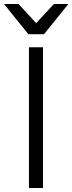

<svg xmlns="http://www.w3.org/2000/svg" viewBox="-44 -935 360 955"><path d="M100 -700H170V0H100ZM-24 -915H48L136 -820L224 -915H296L175 -765H97Z"/></svg>

Font: PT Root UI
Style: Regular
Weight: 400
Designer: Vitaly Kuzmin
Foundry: ParaType Ltd.
Version: Version 2.001G